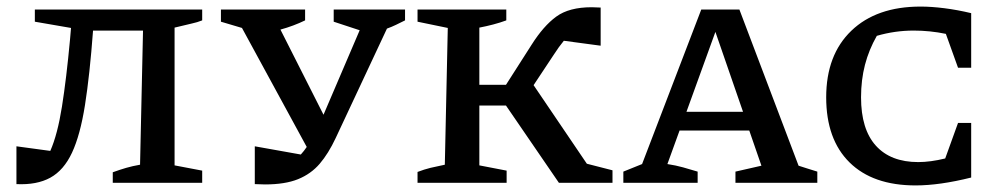

<svg xmlns="http://www.w3.org/2000/svg" viewBox="-20 -556 3061 584"><path d="M30 4V-111L133 -97Q155 -147 168.5 -232Q182 -317 193 -436L196 -471L86 -490V-527H595V-494Q580 -488 563.5 -484.5Q547 -481 511 -472V-53L595 -37V0H323V-32Q345 -40 364 -45.5Q383 -51 406 -55L415 -463H263Q253 -328 238.5 -236.5Q224 -145 199 -91.5Q174 -38 133 -15.5Q92 7 30 4Z M755 4V-111L895 -86Q905 -97 913 -109L716 -471L652 -490V-527H908V-494Q873 -477 833 -466L964 -207L1074 -464L995 -490V-527H1212V-494Q1198 -487 1184.5 -480.5Q1171 -474 1157 -469L1001 -136Q979 -89 952.5 -58Q926 -27 886.5 -11Q847 5 786 5Q778 5 770.5 4.5Q763 4 755 4Z M1250 0V-33Q1271 -41 1289.5 -45.5Q1308 -50 1333 -55L1342 -471L1250 -490V-527H1520V-494Q1501 -487 1480 -481.5Q1459 -476 1438 -472V-298H1519L1597 -420Q1633 -477 1672 -505.5Q1711 -534 1780 -534Q1790 -534 1807 -533V-417L1695 -432Q1680 -414 1664 -389L1603 -297L1765 -58L1843 -38V0H1680L1519 -235H1438V-53L1521 -37V0Z M2409 -52Q2424 -47 2434 -44Q2444 -41 2466 -34V0H2217V-34L2296 -52L2259 -159H2047L2010 -57Q2036 -53 2057.5 -47Q2079 -41 2102 -34V0H1876V-34L1933 -57L2113 -527H2229ZM2068 -216H2240L2156 -459Z M2765 8Q2635 8 2564 -62Q2493 -132 2493 -260Q2493 -389 2569.5 -462.5Q2646 -536 2780 -536Q2813 -536 2852.5 -531Q2892 -526 2934 -516V-350H2894L2857 -453Q2833 -458 2808.5 -460.5Q2784 -463 2759 -463Q2702 -463 2647 -447Q2623 -405 2611 -359Q2599 -313 2599 -260Q2599 -163 2644 -113Q2689 -63 2773 -63Q2810 -63 2855 -74L2894 -182H2934V-16Q2838 8 2765 8Z"/></svg>

Font: Piazzolla SC Medium
Style: Regular
Weight: 500
Designer: Juan Pablo del Peral
Foundry: Huerta Tipografica
Version: Version 1.330